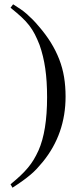

<svg xmlns="http://www.w3.org/2000/svg" viewBox="-20 -696 373 893"><path d="M29 161Q56 139 75.5 120.5Q95 102 110 84Q125 66 136.5 47Q148 28 159 4Q199 -86 199 -244Q199 -319 190.5 -377.5Q182 -436 164 -487Q153 -515 142 -536.5Q131 -558 116 -577.5Q101 -597 80 -616.5Q59 -636 29 -660L41 -676Q60 -664 75.5 -653.5Q91 -643 104.5 -631Q118 -619 131.5 -605.5Q145 -592 160 -574Q193 -536 216.5 -498Q240 -460 255.5 -420Q271 -380 278 -337.5Q285 -295 285 -247Q285 -73 179 57Q165 74 151.5 88.5Q138 103 122 116.5Q106 130 86 144.5Q66 159 38 177Z"/></svg>

Font: Klingon pIqaD vaHbo'
Style: Regular
Weight: 400
Width: 0
Designer: Mike Neff (qa'vaj)
Foundry: Mike Neff and Michael Everson
Version: Version 2.003